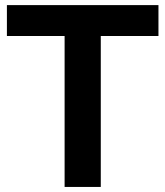

<svg xmlns="http://www.w3.org/2000/svg" viewBox="-20 -739 654 759"><path d="M606.4 -718.8V-596.7H378.4V0H235.4V-596.7H7.3V-718.8Z"/></svg>

Font: Min Sans VF VF
Style: Regular
Weight: 400
Designer: Jinseong-Kim, NotoSansCJK, Nunito
Foundry: Jinseong-Kim
Version: Version 1.420;Glyphs 3.1.2 (3151)